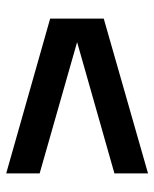

<svg xmlns="http://www.w3.org/2000/svg" viewBox="41 -610 498 620"><g transform="rotate(90 290.0 -300.0)"><path d="M540 -71 40 -213V-386L540 -529V-420.5L116 -300L540 -179Z"/></g></svg>

Font: Urbanist SemiBold
Style: Regular
Weight: 600
Designer: Corey Hu
Foundry: Corey Hu
Version: Version 1.321; ttfautohint (v1.8.4.7-5d5b)